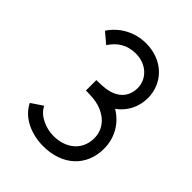

<svg xmlns="http://www.w3.org/2000/svg" viewBox="-213 -868 1006 1006"><g transform="rotate(45 290.0 -364.5)"><path d="M134 -137 70 -94C106 -19 194 17 280 17C421 17 515 -69 515 -199C515 -283 472 -350 408 -388C460 -425 490 -484 490 -549C490 -658 407 -746 280 -746C195 -746 122 -703 81 -640L139 -591C171 -640 215 -670 280 -670C363 -670 415 -612 415 -549C415 -479 367 -432 280 -427C264 -426 248 -425 232 -425V-348C248 -348 264 -347 280 -346C363 -341 440 -290 440 -203C440 -109 367 -59 280 -59C222 -59 156 -88 134 -137Z"/></g></svg>

Font: Kreadon Medium
Style: Regular
Weight: 500
Designer: kohakuno
Foundry: StudioGnu
Version: Version 1.000;Glyphs 3.1.2 (3151)